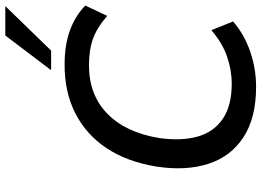

<svg xmlns="http://www.w3.org/2000/svg" viewBox="-151 -827 987 725"><g transform="rotate(-90 342.5 -464.5)"><path d="M377 9Q260 9 187 -38.5Q114 -86 86.5 -171Q59 -256 76 -367Q94 -478 145.5 -555.5Q197 -633 278 -674Q359 -715 464 -714Q535 -714 590 -694Q645 -674 684 -636L645 -553Q602 -591 559.5 -606.5Q517 -622 458 -622Q347 -622 276 -553Q205 -484 184 -358Q172 -275 189 -213Q206 -151 256 -117Q306 -83 388 -83Q441 -83 492.5 -101Q544 -119 591 -160L624 -78Q576 -36 511 -13.5Q446 9 377 9ZM440 -765 571 -938H682L514 -765Z"/></g></svg>

Font: Mulish ExtraLight SemiBold
Style: Italic
Weight: 600
Italic angle: -9°
Version: Version 3.603